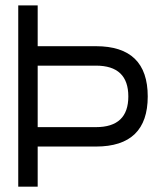

<svg xmlns="http://www.w3.org/2000/svg" viewBox="-20 -704 626 724"><path d="M48.8 0V-683.6H122.1V-529.8H341.8Q537.1 -529.8 537.1 -340.3Q537.1 -151.4 341.8 -151.4H122.1V0ZM341.8 -224.6Q463.9 -224.6 463.9 -340.3Q463.9 -456.5 341.8 -456.5H122.1V-224.6Z"/></svg>

Font: Sanitrixie
Style: Regular
Weight: 400
Designer: Jayvee D. Enaguas (Grand Chaos)
Version: Version 1.1 - 6/9/2013